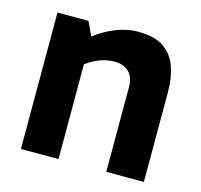

<svg xmlns="http://www.w3.org/2000/svg" viewBox="-85 -638 765 730"><g transform="rotate(15 297.5 -273.0)"><path d="M57 0V-537H179L205 -482Q235 -507 280.5 -526.5Q326 -546 374 -546Q440 -546 476 -520Q512 -494 526.5 -450.5Q541 -407 541 -354V0H393V-335Q393 -361 383.5 -378Q374 -395 357 -404Q340 -413 316 -413Q295 -413 275.5 -408Q256 -403 238.5 -394Q221 -385 205 -373V0Z"/></g></svg>

Font: Exo Thin
Style: Bold
Weight: 700
Version: Version 2.000